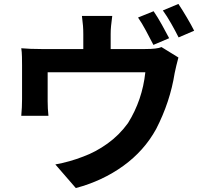

<svg xmlns="http://www.w3.org/2000/svg" viewBox="-20 -885 1040 975"><path d="M839 -691 759 -657Q758 -659 757 -661Q741 -692 721 -729.5Q701 -767 681 -796L760 -828Q780 -799 802 -759.5Q824 -720 839 -691ZM542 -636H717Q779 -636 800 -646L886 -593Q881 -575 875.5 -552Q870 -529 867 -514Q844 -368 773 -230Q712 -119 606 -42.5Q500 34 365 70L261 -50Q334 -63 403 -90Q466 -113 526 -156Q586 -199 630 -260Q703 -377 718 -518H222V-371Q222 -355 223 -334Q224 -313 226 -297H88Q92 -341 92 -381V-554Q92 -571 91.5 -596.5Q91 -622 88 -640Q133 -636 190 -636H403V-712Q403 -734 401.5 -753.5Q400 -773 396 -804H550Q546 -773 544 -753.5Q542 -734 542 -712ZM807 -832 886 -865Q906 -835 929 -796Q952 -757 966 -729L887 -695Q871 -727 849.5 -765Q828 -803 807 -832Z"/></svg>

Font: Source Han Sans CN Bold
Style: Bold
Weight: 700
Designer: Ryoko NISHIZUKA 西塚涼子 (kana & ideographs); Paul D. Hunt (Latin, Greek & Cyrillic); Wenlong ZHANG 张文龙 (bopomofo); Sandoll 
Foundry: Adobe Systems Incorporated
Version: Version 1.00;May 30, 2023;FontCreator 11.5.0.2422 32-bit